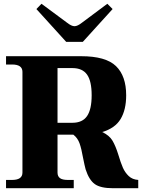

<svg xmlns="http://www.w3.org/2000/svg" viewBox="-20 -998 779 1018"><path d="M331 -776 173 -950 200 -978 335 -878Q359 -859 375 -859Q391 -859 415 -878L549 -978L577 -950L419 -776ZM713 -44V0H580Q513 0 482.5 -22Q452 -44 434 -100Q429 -118 420 -163Q412 -209 402 -237.5Q392 -266 369 -284H285V-83Q285 -63 298 -53.5Q311 -44 339 -44H371V0H12V-44H44Q99 -44 99 -83V-617Q99 -656 44 -656H12V-700H410Q541 -700 595 -647.5Q649 -595 649 -493Q649 -416 619.5 -367Q590 -318 522 -298Q560 -280 576.5 -252Q593 -224 607 -179Q620 -135 631.5 -109Q643 -83 662.5 -64.5Q682 -46 713 -44ZM285 -347H364Q417 -347 441.5 -382.5Q466 -418 466 -493Q466 -568 441.5 -602.5Q417 -637 364 -637H285Z"/></svg>

Font: Taviraj
Style: Bold
Weight: 700
Designer: Katatrad Team
Foundry: CadsonDemak
Version: Version 1.001